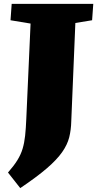

<svg xmlns="http://www.w3.org/2000/svg" viewBox="-20 -723 500 986"><path d="M137 -602 34 -619 40 -703H459L453 -619L367 -605L346 -101Q345 -56 335.5 -18Q326 20 299 58.5Q272 97 221 141Q170 185 84 243L21 163Q51 129 69 100Q87 71 96 41Q105 11 109 -26Q113 -63 115 -112Z"/></svg>

Font: Literata 18pt Black
Style: Italic
Weight: 900
Italic angle: -2°
Designer: Latin by Veronika Burian and Jose Scaglione. Greek by Irene Vlachou. Cyrillic by Vera Evstafieva
Foundry: TypeTogether
Version: Version 3.103;gftools[0.9.29]